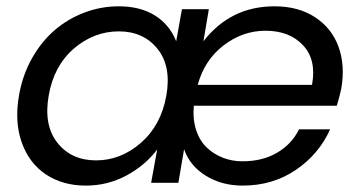

<svg xmlns="http://www.w3.org/2000/svg" viewBox="-20 -577 1137 606"><path d="M817.9 -480Q746.1 -480 685.8 -433.8Q625.5 -387.7 604 -309.1H964.8Q979.5 -388.2 936.5 -434.1Q893.6 -480 817.9 -480ZM1022 -168.9Q986.8 -90.3 913.8 -40.8Q840.8 8.8 746.1 8.8Q679.7 8.8 629.4 -22.5Q579.1 -53.7 561 -106L543 0H457L476.1 -105Q437.5 -54.2 378.4 -22.7Q319.3 8.8 251 8.8Q177.7 8.8 124.8 -26.6Q71.8 -62 48.6 -127.4Q25.4 -192.9 40 -275.9Q50.8 -338.9 80.3 -391.8Q109.9 -444.8 151.6 -481Q193.4 -517.1 245.8 -537.1Q298.3 -557.1 355 -557.1Q422.4 -557.1 468.8 -528.3Q515.1 -499.5 536.1 -446.8L554.2 -547.9H639.2L622.1 -446.8Q708 -557.1 846.2 -557.1Q922.4 -557.1 975.1 -522.2Q1027.8 -487.3 1048.8 -428.5Q1069.8 -369.6 1057.1 -296.9Q1052.2 -273.9 1043 -243.2H591.8Q587.9 -200.7 599.1 -166.5Q610.4 -132.3 632.6 -111.3Q654.8 -90.3 683.6 -79.1Q712.4 -67.9 745.1 -67.9Q808.6 -67.9 855 -95.2Q901.4 -122.6 923.8 -168.9ZM133.8 -275.9Q117.2 -182.1 161.1 -126.5Q205.1 -70.8 283.2 -70.8Q361.3 -70.8 424.8 -126.2Q488.3 -181.6 504.9 -274.9Q521.5 -367.2 477.3 -422.6Q433.1 -478 355 -478Q276.4 -478 213.1 -423.6Q149.9 -369.1 133.8 -275.9Z"/></svg>

Font: Poppins
Style: Italic
Weight: 400
Italic angle: -10°
Designer: Ninad Kale (Devanagari), Jonny Pinhorn (Latin)
Foundry: Indian Type Foundry
Version: Version 3.200;PS 1.000;hotconv 16.6.54;makeotf.lib2.5.65590